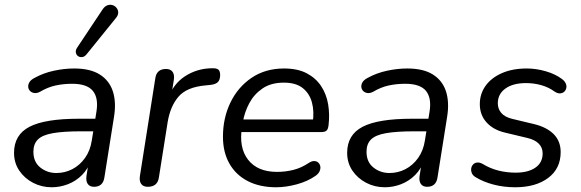

<svg xmlns="http://www.w3.org/2000/svg" viewBox="-20 -786 2465 815"><path d="M199.4 8.9Q157 8.9 120.5 -10Q84.1 -28.9 61.8 -61.8Q39.6 -94.8 39.6 -137.3Q39.6 -213.8 105.3 -247.9Q171 -282 314.6 -282H395.1L386.8 -228.6H325.9Q248.9 -228.6 204.3 -220.7Q159.8 -212.9 140.8 -193.9Q121.8 -174.9 121.8 -142.1Q121.8 -98.1 151.2 -74.9Q180.5 -51.6 219.3 -51.6Q255.5 -51.6 287.1 -68Q318.7 -84.4 340.9 -115.5Q363.1 -146.6 369.7 -190.1L389.3 -311.7Q398.8 -369.8 374.2 -400.1Q349.6 -430.4 286.2 -430.4Q249.5 -430.4 216.1 -423.2Q182.7 -415.9 150.2 -396.6Q137.1 -389.7 126 -391.1Q115 -392.5 107.9 -399.5Q100.8 -406.6 99.8 -416.6Q98.8 -426.6 104.8 -436.9Q110.9 -447.2 126 -455Q164.3 -476.2 208.5 -485.7Q252.6 -495.3 294.8 -495.3Q363.2 -495.3 403.6 -469.7Q444.1 -444.2 459.1 -398.2Q474 -352.1 464 -290.3L423.2 -33.3Q417.4 6.9 379 6.9Q361.1 6.9 352.6 -5Q344.1 -16.9 347 -38.7L359.7 -119.8L368.3 -110.4Q354.8 -69.8 328.2 -43.2Q301.7 -16.7 268 -3.9Q234.4 8.9 199.4 8.9ZM472.3 -709.8 347.4 -555.3Q339.1 -545 329.1 -543.8Q319 -542.5 311.5 -547.6Q303.9 -552.8 302 -562.5Q300 -572.3 307.3 -583.5L415 -745.3Q424.4 -759.6 435.9 -763.5Q447.3 -767.5 457.6 -764.3Q467.9 -761.2 474.7 -752.6Q481.6 -744.1 481.8 -732.8Q482 -721.5 472.3 -709.8Z M607.4 6.9Q588 6.9 579.3 -5.2Q570.5 -17.3 574 -39.7L639.3 -454Q645.1 -493.3 684.9 -493.3Q703.3 -493.3 712.3 -481.4Q721.3 -469.5 717.9 -447.1L705.7 -370.5H695.2Q715.7 -430 765.2 -462.2Q814.6 -494.5 876.6 -496.3Q898.7 -497.3 906.6 -490.7Q914.5 -484.2 914.5 -468.1Q914.5 -447.3 904.8 -437.6Q895.1 -427.9 872.7 -425.5L852.7 -423.5Q773 -416.5 737.9 -375.9Q702.8 -335.2 691.7 -267.8L654.4 -32.4Q648.6 6.9 607.4 6.9Z M1151.9 8.9Q1082.7 8.9 1031.9 -17.2Q981.1 -43.4 953.8 -91.6Q926.4 -139.7 926.4 -205.6Q926.4 -285 958 -350.5Q989.6 -416.1 1047.9 -455.7Q1106.3 -495.3 1185.8 -495.3Q1243.1 -495.3 1281.7 -475.1Q1320.3 -454.9 1343 -420.7Q1365.7 -386.5 1372.9 -343.1Q1380.1 -299.7 1374.6 -254.3Q1372.6 -237 1365.7 -231.3Q1358.8 -225.5 1344.4 -225.5H988.8L996.7 -279H1325.4L1307.4 -265.6Q1314.4 -313 1304.1 -351.1Q1293.8 -389.3 1265 -412.2Q1236.3 -435.2 1184.8 -435.2Q1130.7 -435.2 1094.6 -410.7Q1058.6 -386.2 1038.4 -348.3Q1018.2 -310.5 1011.1 -269.2L1007.2 -245.1Q993.1 -159.9 1033 -108.1Q1073 -56.4 1156 -56.4Q1192.4 -56.4 1226 -65Q1259.6 -73.6 1289.8 -93.9Q1303.5 -102.8 1314 -102.4Q1324.6 -101.9 1331.2 -95.6Q1337.9 -89.3 1339.6 -79.8Q1341.3 -70.2 1336.7 -59.4Q1332 -48.7 1320.3 -40.3Q1286.3 -16.2 1240.2 -3.7Q1194 8.9 1151.9 8.9Z M1613.4 8.9Q1571 8.9 1534.5 -10Q1498.1 -28.9 1475.8 -61.8Q1453.6 -94.8 1453.6 -137.3Q1453.6 -213.8 1519.3 -247.9Q1585 -282 1728.6 -282H1809.1L1800.8 -228.6H1739.9Q1662.9 -228.6 1618.3 -220.7Q1573.8 -212.9 1554.8 -193.9Q1535.8 -174.9 1535.8 -142.1Q1535.8 -98.1 1565.2 -74.9Q1594.5 -51.6 1633.3 -51.6Q1669.5 -51.6 1701.1 -68Q1732.7 -84.4 1754.9 -115.5Q1777.1 -146.6 1783.7 -190.1L1803.3 -311.7Q1812.8 -369.8 1788.2 -400.1Q1763.6 -430.4 1700.2 -430.4Q1663.5 -430.4 1630.1 -423.2Q1596.7 -415.9 1564.2 -396.6Q1551.1 -389.7 1540 -391.1Q1529 -392.5 1521.9 -399.5Q1514.8 -406.6 1513.8 -416.6Q1512.8 -426.6 1518.8 -436.9Q1524.9 -447.2 1540 -455Q1578.3 -476.2 1622.5 -485.7Q1666.6 -495.3 1708.8 -495.3Q1777.2 -495.3 1817.6 -469.7Q1858.1 -444.2 1873.1 -398.2Q1888 -352.1 1878 -290.3L1837.2 -33.3Q1831.4 6.9 1793 6.9Q1775.1 6.9 1766.6 -5Q1758.1 -16.9 1761 -38.7L1773.7 -119.8L1782.3 -110.4Q1768.8 -69.8 1742.2 -43.2Q1715.7 -16.7 1682 -3.9Q1648.4 8.9 1613.4 8.9Z M2166.8 8.9Q2118.8 8.9 2075.3 -2.4Q2031.9 -13.8 2000.5 -33Q1987.8 -39.8 1983.2 -50.4Q1978.7 -60.9 1980.2 -70.9Q1981.7 -80.9 1988.3 -87.9Q1995 -95 2005.5 -96.1Q2016 -97.3 2029.2 -89.9Q2060.7 -70.7 2096 -61.9Q2131.2 -53.1 2168.4 -53.1Q2222.3 -53.1 2252.9 -74.6Q2283.4 -96 2283.4 -134.6Q2283.4 -159.9 2266.5 -176.6Q2249.6 -193.3 2218.4 -200.4L2123.7 -223.1Q2074 -234.7 2045.4 -266.4Q2016.7 -298.1 2016.7 -343.9Q2016.7 -387.3 2040.9 -421.4Q2065.1 -455.5 2110.1 -475.4Q2155.1 -495.3 2216 -495.3Q2256.3 -495.3 2297 -483.4Q2337.7 -471.5 2365 -450.9Q2376.7 -442.5 2381.4 -431.9Q2386 -421.4 2383.7 -411.9Q2381.5 -402.4 2374.6 -396.3Q2367.7 -390.3 2357.3 -389.6Q2346.8 -388.9 2334.1 -397.3Q2309.1 -415.6 2278 -424.4Q2246.9 -433.3 2212.7 -433.3Q2157.3 -433.3 2125.2 -410Q2093.1 -386.7 2093.1 -347.7Q2093.1 -323.9 2107.8 -306.6Q2122.5 -289.4 2153.3 -281.7L2248 -259Q2301.1 -246 2330.5 -216.4Q2359.9 -186.7 2359.9 -140.4Q2359.9 -70.3 2306.9 -30.7Q2253.9 8.9 2166.8 8.9Z"/></svg>

Font: Nunito Variable Extra Light
Style: Italic
Weight: 200
Italic angle: -9°
Designer: Vernon Adams
Foundry: Vernon Adams
Version: Version 3.602